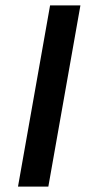

<svg xmlns="http://www.w3.org/2000/svg" viewBox="-20 -695 380 715"><path d="M47 0H160L279.5 -675H166.5Z"/></svg>

Font: Anybody Expanded
Style: Italic
Weight: 400
Width: 7
Italic angle: -10°
Version: Version 1.113;gftools[0.9.25]